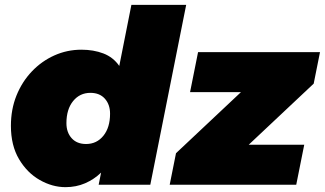

<svg xmlns="http://www.w3.org/2000/svg" viewBox="-20 -762 1340 792"><path d="M250 10Q196 10 144 -19.5Q92 -49 58.5 -105.5Q25 -162 25 -243Q25 -311 48 -368Q71 -425 111.5 -467.5Q152 -510 204.5 -533.5Q257 -557 316 -557Q366 -557 406.5 -541.5Q447 -526 472 -490L522 -742H748L600 0H387L397 -50Q368 -22 331 -6Q294 10 250 10ZM335 -168Q379 -168 406.5 -202Q434 -236 434 -293Q434 -331 412.5 -355Q391 -379 353 -379Q309 -379 281.5 -345Q254 -311 254 -254Q254 -216 275.5 -192Q297 -168 335 -168ZM680 0 706 -130 974 -382H764L797 -547H1300L1274 -417L1006 -165H1235L1202 0Z"/></svg>

Font: Montserrat Black
Style: Italic
Weight: 900
Italic angle: -11.3°
Designer: Julieta Ulanovsky
Foundry: Julieta Ulanovsky
Version: Version 9.000; ttfautohint (v1.8.4.7-5d5b)